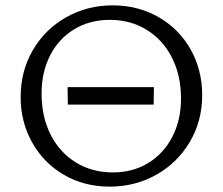

<svg xmlns="http://www.w3.org/2000/svg" viewBox="-20 -687 830 716"><path d="M57 -325Q57 -422 102.5 -500Q148 -578 226.5 -622.5Q305 -667 400 -667Q495 -667 571.5 -623Q648 -579 691 -502.5Q734 -426 734 -332Q734 -236 688 -158Q642 -80 563 -35.5Q484 9 389 9Q294 9 218.5 -35Q143 -79 100 -155.5Q57 -232 57 -325ZM401 -44Q475 -44 532.5 -79Q590 -114 622.5 -176.5Q655 -239 655 -319Q655 -405 621.5 -471.5Q588 -538 527.5 -575.5Q467 -613 389 -613Q315 -613 257 -578Q199 -543 167 -480.5Q135 -418 135 -338Q135 -252 168.5 -185.5Q202 -119 262.5 -81.5Q323 -44 401 -44ZM554 -362 553 -297H233L232 -362Z"/></svg>

Font: QiushuiShotai Bright
Style: Regular
Weight: 400
Designer: Christian Thalmann (Catharsis Fonts)
Version: Version 1.250;